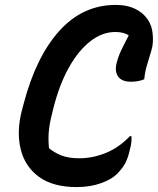

<svg xmlns="http://www.w3.org/2000/svg" viewBox="-20 -740 641 780"><path d="M292 20Q194 20 137 -22.5Q80 -65 63.5 -136Q47 -207 69 -292L76 -318Q126 -509 221 -614.5Q316 -720 450 -720Q489 -720 517.5 -709Q546 -698 565 -679Q594 -650 599.5 -608.5Q605 -567 595 -535Q584 -497 576.5 -473Q569 -449 566 -418Q543 -408 512 -408Q475 -408 460 -429Q445 -450 454 -485Q461 -512 473 -537Q485 -562 503 -596Q484 -610 448 -610Q395 -610 346.5 -572Q298 -534 259.5 -465Q221 -396 197 -301L192 -280Q183 -247 179 -213Q175 -179 179 -138Q199 -121 228 -109Q257 -97 303 -97Q356 -97 409.5 -118.5Q463 -140 508 -187H514Q516 -161 508 -134Q500 -97 488 -75.5Q476 -54 454 -32Q431 -10 388 5Q345 20 292 20Z"/></svg>

Font: Recursive Mn Csl St SmB
Style: Italic
Weight: 600
Italic angle: -15°
Monospace: yes
Version: Version 1.079;hotconv 1.0.112;makeotfexe 2.5.65598; ttfautoh